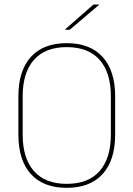

<svg xmlns="http://www.w3.org/2000/svg" viewBox="-20 -844 606 872"><path d="M283 9Q176.5 9 120 -53.8Q63.5 -116.5 63.5 -232.5V-406.5Q63.5 -522.5 120 -585.2Q176.5 -648 283 -648Q389.5 -648 446.2 -585.2Q503 -522.5 503 -406.5V-232.5Q503 -116.5 446.2 -53.8Q389.5 9 283 9ZM283 -9Q381.5 -9 432.5 -67.2Q483.5 -125.5 483.5 -232.5V-407Q483.5 -514 432.5 -572Q381.5 -630 283 -630Q185 -630 134 -572Q83 -514 83 -407V-232.5Q83 -125.5 134 -67.2Q185 -9 283 -9ZM404.5 -823.5H430.5V-822.5L297 -709H274.5V-709.5Z"/></svg>

Font: Anek Odia Medium Thin
Style: Regular
Weight: 250
Version: Version 1.003